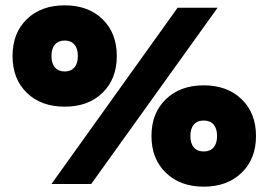

<svg xmlns="http://www.w3.org/2000/svg" viewBox="-20 -690 1007 720"><path d="M418 -480Q418 -394 364.5 -342Q311 -290 223 -290Q134 -290 80.5 -342Q27 -394 27 -480Q27 -566 80.5 -618Q134 -670 223 -670Q311 -670 364.5 -618Q418 -566 418 -480ZM646 -661H796L322 0H173ZM173 -480Q173 -452 186 -437Q199 -422 223 -422Q246 -422 259 -437Q272 -452 272 -480Q272 -508 259 -523Q246 -538 223 -538Q199 -538 186 -523Q173 -508 173 -480ZM940 -180Q940 -94 886 -42Q832 10 744 10Q656 10 602 -42Q548 -94 548 -180Q548 -266 602 -318Q656 -370 744 -370Q832 -370 886 -318Q940 -266 940 -180ZM694 -180Q694 -152 707 -137Q720 -122 744 -122Q768 -122 781 -137Q794 -152 794 -180Q794 -208 781 -223Q768 -238 744 -238Q720 -238 707 -223Q694 -208 694 -180Z"/></svg>

Font: Work Sans ExtraBold
Style: Regular
Weight: 800
Designer: Wei Huang
Foundry: Wei Huang
Version: Version 1.500